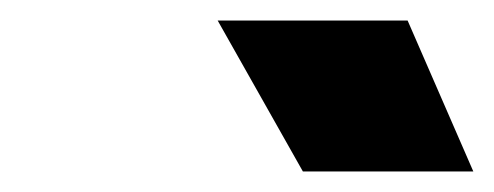

<svg xmlns="http://www.w3.org/2000/svg" viewBox="-20 -721 481 187"><path d="M192 -701H377L441 -554H275Z"/></svg>

Font: Oak Sans Black
Style: Italic
Weight: 900
Italic angle: -9.5°
Foundry: Erik Kennedy, Walven
Version: Version 1.000